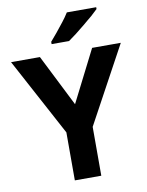

<svg xmlns="http://www.w3.org/2000/svg" viewBox="-100 -1004 823 1075"><g transform="rotate(-10 312.0 -467.0)"><path d="M312 -419.9 460.9 -713.9H624L387.2 -277.8V0H236.8V-272.9L0 -713.9H164.1ZM522.9 -923.8 486.3 -889.6Q479 -883.8 462.4 -869.9Q445.8 -856 436.5 -848.1Q411.1 -827.1 384.8 -806.6Q359.9 -787.6 340.3 -773.9H241.2V-787.1L278.8 -831.5Q302.2 -859.9 321.3 -884.8Q339.4 -907.7 356 -934.1H522.9Z"/></g></svg>

Font: Droid Sans Thai
Style: Bold
Weight: 700
Designer: Steve Matteson
Foundry: Ascender Corporation
Version: Version 1.00